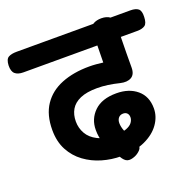

<svg xmlns="http://www.w3.org/2000/svg" viewBox="-217 -925 1148 1143"><g transform="rotate(-20 357.0 -353.0)"><path d="M374.4 34.2Q313.4 34.2 254.1 16.9Q194.8 -0.4 146.7 -35.7Q98.6 -70.9 69.7 -124.9Q40.9 -179 40.9 -252.4Q40.9 -348.1 82.8 -410.4Q124.7 -472.7 200.6 -503Q276.4 -533.3 377.1 -533.3Q398.3 -533.3 420.8 -531.4Q443.3 -529.4 463.6 -526.8Q464.6 -570.9 465.2 -625.6Q465.8 -680.3 468.2 -723.7Q469.2 -753.9 490.6 -766.2Q511.9 -778.4 541.9 -778.4Q575.7 -778.4 596.9 -762.6Q618.1 -746.8 616.3 -717.3Q614.9 -675.2 613.8 -625.5Q612.7 -575.8 612.3 -527.8Q611.9 -479.9 611.9 -441.3Q611.9 -397.8 585.2 -382.5Q558.6 -367.2 516.3 -377.3Q477.8 -386.9 443.3 -391.6Q408.8 -396.3 377.1 -396.3Q310 -396.3 268.8 -378.2Q227.6 -360 208.8 -327.8Q190 -295.6 190 -252.4Q190 -210.6 210.2 -175.1Q230.3 -139.6 273.1 -118.1Q315.8 -96.7 383.1 -96.7Q428.1 -96.7 454.7 -106.8Q481.3 -116.9 492.9 -132.9Q504.4 -149 504.4 -165.4Q504.4 -181.8 495.4 -191.3Q486.3 -200.9 470.4 -200.9Q451.7 -200.9 440.8 -188.2Q429.9 -175.4 429.9 -154.7Q429.9 -130.8 441.6 -102.1Q453.2 -73.3 467.8 -46.9Q482.3 -20.6 490.8 -3.7Q500.3 20.7 484.6 37.5Q468.8 54.3 449.2 62.7Q419.2 75.3 400.1 69.3Q380.9 63.2 364.4 34.4Q352.4 14.1 333.3 -13.9Q314.2 -41.9 299.3 -79.4Q284.3 -116.9 284.3 -164.3Q284.3 -234 332.9 -281.1Q381.4 -328.2 473.2 -328.2Q553.4 -328.2 603.5 -285.9Q653.6 -243.7 653.6 -168Q653.6 -115.6 620.7 -69.2Q587.8 -22.8 525.6 5.7Q463.4 34.2 374.4 34.2ZM-3.4 -634.3Q-37.2 -634.3 -55.1 -649.7Q-73 -665 -72 -703.3Q-70.2 -742.4 -51.2 -752.9Q-32.1 -763.4 0.9 -763.4Q79.6 -763.4 169.9 -763.4Q260.3 -763.4 355.4 -763.4Q450.4 -763.4 543.7 -763.4Q637 -763.4 721.2 -763.4Q754.8 -763.4 771 -750.3Q787.2 -737.1 785.4 -699Q784.4 -658.9 767.4 -646.6Q750.4 -634.3 716.9 -634.3Q632.7 -634.3 539.8 -634.3Q446.9 -634.3 352.3 -634.3Q257.8 -634.3 167.4 -634.3Q77 -634.3 -3.4 -634.3Z"/></g></svg>

Font: Playpen Sans Deva
Style: Regular
Weight: 400
Designer: Pooja Saxena, Gunjan Panchal, Laura Meseguer, Veronika Burian, José Scaglione
Foundry: TypeTogether
Version: Version 2.000